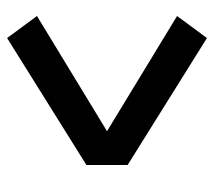

<svg xmlns="http://www.w3.org/2000/svg" viewBox="-51 -610 602 540"><g transform="rotate(-90 250.0 -340.0)"><path d="M413 -59 56 -282V-398L413 -621L475 -537L151 -340L475 -143Z"/></g></svg>

Font: Iosevka Term Curly Heavy
Style: Regular
Weight: 900
Designer: Belleve Invis
Foundry: Belleve Invis
Version: Version 32.3.0